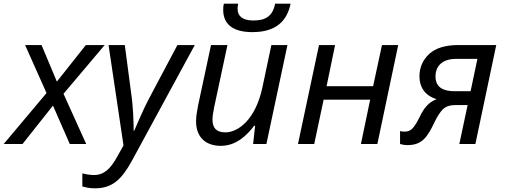

<svg xmlns="http://www.w3.org/2000/svg" viewBox="-57 -780 2739 1040"><path d="M-37 0H65L230 -208L321 0H410L287 -272L510 -536H408L251 -338L168 -536H79L195 -276Z M458 240C553 240 603 190 658 90L998 -536H904L748 -242C725 -200 683 -102 670 -72H667C667 -113 664 -207 654 -271L619 -536H531L612 8L577 70C542 134 506 168 453 168C429 168 408 164 389 159V230C408 235 426 240 458 240Z M1005 -123C1005 -36 1058 10 1139 10C1225 10 1282 -50 1320 -99H1325L1314 0H1386L1500 -536H1413L1364 -305C1326 -129 1231 -63 1164 -63C1113 -63 1094 -89 1094 -132C1094 -148 1097 -170 1103 -199L1175 -536H1086L1016 -209C1011 -178 1005 -154 1005 -123ZM1310 -606C1439 -606 1498 -667 1517 -760H1433C1420 -688 1376 -669 1315 -669C1254 -669 1230 -695 1230 -732C1230 -740 1231 -749 1233 -760H1156C1153 -751 1152 -740 1152 -727C1152 -655 1197 -606 1310 -606Z M1557 0H1645L1696 -240H1948L1898 0H1987L2100 -536H2012L1964 -313H1712L1758 -536H1671Z M2151 6C2230 6 2259 -39 2297 -119C2312 -150 2327 -173 2342 -188C2357 -203 2380 -211 2411 -211H2476L2431 0H2518L2631 -536H2427C2356 -536 2303 -520 2268 -488C2233 -455 2215 -415 2215 -366C2215 -309 2244 -262 2308 -243C2263 -226 2237 -191 2217 -148C2186 -87 2170 -67 2135 -67C2125 -67 2117 -68 2110 -70V0C2119 3 2134 6 2151 6ZM2404 -286C2345 -286 2302 -306 2302 -366C2302 -425 2342 -461 2413 -461H2529L2492 -286Z"/></svg>

Font: BC Sans
Style: Italic
Weight: 400
Italic angle: -12°
Designer: Monotype Design Team
Designer: Province of B.C.
Foundry: Monotype Imaging Inc.
Version: Version 2.000;GOOG;noto-source:20170915:90ef993387c0